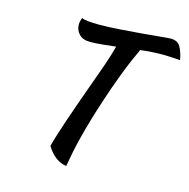

<svg xmlns="http://www.w3.org/2000/svg" viewBox="-117 -852 1036 1051"><g transform="rotate(15 401.0 -327.0)"><path d="M299 -606Q259 -606 237.5 -628.5Q216 -651 216 -683Q216 -691 218.5 -702Q221 -713 225 -721Q238 -715 263.5 -712.5Q289 -710 323 -710Q374 -710 438.5 -714.5Q503 -719 562 -724Q621 -729 666 -733.5Q711 -738 724 -738Q761 -738 777.5 -710.5Q794 -683 802 -637Q776 -639 750.5 -640.5Q725 -642 707 -642Q675 -642 642.5 -640Q610 -638 577 -634Q563 -605 546 -565.5Q529 -526 512.5 -483Q496 -440 481 -397.5Q466 -355 455 -321Q433 -255 416.5 -199Q400 -143 387.5 -94.5Q375 -46 366 -2Q357 42 350 84Q283 74 238 0Q246 -31 257.5 -67.5Q269 -104 284.5 -150.5Q300 -197 321 -256Q342 -315 369 -390Q379 -418 390 -448.5Q401 -479 411.5 -509Q422 -539 430.5 -567Q439 -595 445 -618Q403 -613 365.5 -609.5Q328 -606 299 -606Z"/></g></svg>

Font: Sweet Mavka Script
Style: Regular
Weight: 500
Designer: Pablo Impallari/Anastassiya Vishnevskaya
Foundry: Pablo Impallari/ Anastassiya Vishnevskaya
Version: Version 2.0/www.impallari.com/   behance.net/sweetcherry